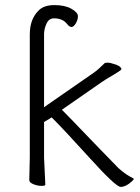

<svg xmlns="http://www.w3.org/2000/svg" viewBox="-20 -725 550 754"><path d="M97 -590Q97 -651 133 -685Q153 -705 194 -705Q235 -705 260.5 -690.5Q286 -676 286 -661.5Q286 -647 277.5 -633Q269 -619 261 -619Q253 -619 244 -630Q227 -653 192 -653Q172 -653 162.5 -632Q153 -611 153 -590V-304L349 -440Q365 -451 390 -476Q392 -479 402.5 -479Q413 -479 434.5 -471.5Q456 -464 457 -453Q453 -447 423 -429.5Q393 -412 380 -403L223 -294Q256 -261 294.5 -220.5Q333 -180 373 -139Q413 -98 445 -65Q475 -38 503 -25Q505 -25 505 -22Q505 -19 497 -12Q474 9 454 9Q435 9 335 -101.5Q235 -212 183 -264L153 -246V-106L158 0Q158 5 143 5Q128 5 111.5 -1.5Q95 -8 95 -18L97 -106ZM244 -630Z"/></svg>

Font: LXGW WenKai Light
Style: Regular
Weight: 300
Designer: LXGW / Fontworks Inc.
Foundry: LXGW / Fontworks Inc.
Version: Version 1.501; October 10, 2024